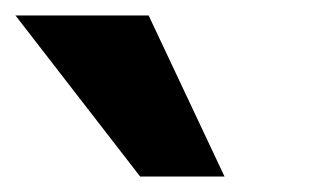

<svg xmlns="http://www.w3.org/2000/svg" viewBox="-84 -790 404 248"><path d="M-64 -770H108L206 -562H97Z"/></svg>

Font: Muli Black
Style: Regular
Weight: 900
Designer: Vernon Adams
Foundry: Vernon Adams
Version: Version 2.001